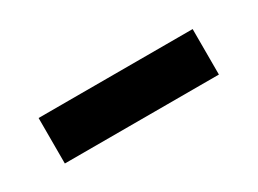

<svg xmlns="http://www.w3.org/2000/svg" viewBox="-23 -772 456 340"><g transform="rotate(-30 205.0 -601.5)"><path d="M362.5 -555H47.5V-648H362.5Z"/></g></svg>

Font: Anek Kannada
Style: Bold
Weight: 700
Version: Version 1.003